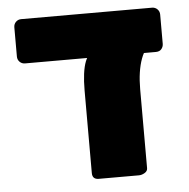

<svg xmlns="http://www.w3.org/2000/svg" viewBox="-45 -616 649 661"><g transform="rotate(-5 279.0 -285.5)"><path d="M270 0Q248 0 248 -22V-307Q248 -373 261.5 -407.5Q275 -442 308 -442H495Q470 -442 454.5 -399.5Q439 -357 439 -295V-22Q439 -12 429 -6Q419 0 409 0ZM52 -418Q41 -418 33.5 -425.5Q26 -433 26 -444V-545Q26 -556 33.5 -563.5Q41 -571 52 -571H504Q515 -571 522.5 -563.5Q530 -556 530 -545V-444Q530 -434 523.5 -426Q517 -418 504 -418Z"/></g></svg>

Font: Rubik ExtraBold
Style: Regular
Weight: 800
Designer: Hubert and Fischer
Foundry: Hubert and Fischer
Version: Version 2.300;gftools[0.9.30]